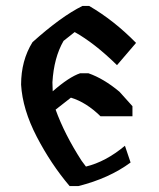

<svg xmlns="http://www.w3.org/2000/svg" viewBox="-20 -480 536 649"><path d="M270.5 83 255.9 63.5Q198.2 -25.9 168 -109.4L219.7 -149.9Q271.5 -134.3 319.8 -86.9H427.7V-121.1L383.8 -169.9Q330.6 -214.4 278.8 -232.4H251Q213.4 -219.7 158.2 -171.4L157.2 -201.7Q162.1 -285.2 194.8 -341.8L232.4 -371.6Q299.3 -334.5 375.5 -259.8L439.9 -335Q364.7 -411.6 281.2 -460H258.8Q186.5 -424.3 89.8 -337.4Q51.3 -275.4 51.3 -193.8Q56.2 -110.4 104.2 -17.8Q152.3 74.7 215.3 148.9H245.1Q348.6 123 421.4 69.3L402.3 12.7Q337.4 66.9 270.5 83Z"/></svg>

Font: Panteley
Style: Regular
Weight: 500
Designer: Kalashnikov Yuriy
Foundry: Øêîëà ïàâà èìåíè ñâÿòîãî àâíîàïîñòîëüíîãî Âëàäèìèà
Version: Version 1.80 April 12, 2018